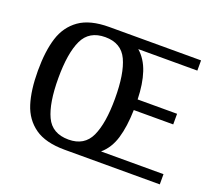

<svg xmlns="http://www.w3.org/2000/svg" viewBox="-106 -757 1014 901"><g transform="rotate(20 400.5 -306.5)"><path d="M771 -51V0H296Q200 0 146.5 -38Q93 -76 72 -142.5Q51 -209 51 -306Q51 -404 72 -470.5Q93 -537 146.5 -575Q200 -613 296 -613H297H754V-562H459Q498 -528 516.5 -472Q535 -416 537 -339H734V-286H537Q535 -203 517.5 -144.5Q500 -86 459 -51ZM296 -51Q375 -51 405.5 -117Q436 -183 436 -306Q436 -431 405.5 -496.5Q375 -562 295 -562Q215 -562 184 -496.5Q153 -431 153 -306Q153 -182 183.5 -116.5Q214 -51 296 -51Z"/></g></svg>

Font: Arya
Style: Regular
Weight: 400
Designer: Eduardo Rodriguez Tunni, Modular Infotech
Foundry: Eduardo Rodriguez Tunni, Modular Infotech
Version: Version 1.002